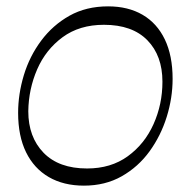

<svg xmlns="http://www.w3.org/2000/svg" viewBox="-20 -576 600 604"><path d="M244 8Q180 8 133.5 -19Q87 -46 62 -97Q37 -148 37 -221Q37 -280 55 -339.5Q73 -399 109.5 -448Q146 -497 198.5 -526.5Q251 -556 320 -556Q383 -556 428.5 -529.5Q474 -503 498.5 -452Q523 -401 523 -328Q523 -268 504.5 -208.5Q486 -149 450.5 -100Q415 -51 363 -21.5Q311 8 244 8ZM254 -46Q329 -46 382 -84.5Q435 -123 463 -185.5Q491 -248 491 -319Q491 -401 443.5 -449.5Q396 -498 307 -498Q230 -498 177 -459Q124 -420 97 -358Q70 -296 69 -226Q69 -145 117 -95.5Q165 -46 254 -46Z"/></svg>

Font: Savate ExtraLight
Style: Italic
Weight: 200
Italic angle: -11°
Designer: Max Esnée
Foundry: Plomb Type
Version: Version 2.000